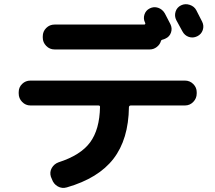

<svg xmlns="http://www.w3.org/2000/svg" viewBox="-20 -852 1040 927"><path d="M927.7 -802.7Q932.6 -793 942.4 -773.9Q952.1 -754.9 956.1 -747.1Q965.8 -727.5 959 -707Q952.1 -686.5 932.1 -676.8Q912.1 -667 891.6 -673.8Q871.1 -680.7 860.4 -701.2Q851.6 -718.8 831.1 -754.9Q821.3 -774.4 827.6 -795.4Q834 -816.4 854 -826.2Q874 -835.9 896 -828.6Q918 -821.3 927.7 -802.7ZM186.5 -676.8Q186.5 -700.2 203.1 -716.8Q219.7 -733.4 243.2 -733.4H676.8Q679.7 -733.4 681.2 -736.3Q682.6 -739.3 680.7 -741.2V-742.2Q670.9 -760.7 677.2 -781.2Q683.6 -801.8 703.1 -811.5Q722.7 -821.3 743.2 -814.5Q763.7 -807.6 775.4 -788.1Q780.3 -779.3 789.1 -761.7Q797.9 -744.1 802.7 -735.4Q812.5 -715.8 805.7 -695.3Q798.8 -674.8 779.3 -666Q771.5 -662.1 766.6 -661.1Q757.8 -659.2 756.8 -653.3Q752 -636.7 736.8 -625Q721.7 -613.3 703.1 -613.3H243.2Q219.7 -613.3 203.1 -630.4Q186.5 -647.5 186.5 -669.9ZM929.7 -400.4Q929.7 -377 913.1 -359.9Q896.5 -342.8 873 -342.8H612.3Q603.5 -342.8 602.5 -335Q600.6 -179.7 527.8 -85.4Q455.1 8.8 302.7 52.7Q279.3 59.6 258.8 47.9Q238.3 36.1 230.5 12.7L225.6 1Q218.8 -21.5 230 -41Q241.2 -60.5 262.7 -68.4Q369.1 -102.5 415 -164.6Q460.9 -226.6 462.9 -335.9Q462.9 -342.8 455.1 -342.8H127Q103.5 -342.8 86.9 -359.9Q70.3 -377 70.3 -400.4V-407.2Q70.3 -430.7 86.9 -446.8Q103.5 -462.9 127 -462.9H873Q896.5 -462.9 913.1 -446.3Q929.7 -429.7 929.7 -407.2Z"/></svg>

Font: Rounded Mgen+ 1mn bold
Style: Bold
Weight: 700
Designer: [Source Han Sans]
Ryoko NISHIZUKA  (kana & ideographs); Paul D. Hunt (Latin, Greek & Cyrillic); Wenlong ZHANG  (bopomofo
Version: Version 1.059.20150602